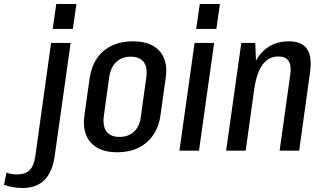

<svg xmlns="http://www.w3.org/2000/svg" viewBox="-159 -755 1619 962"><path d="M-47 187Q-71 187 -96 182.5Q-121 178 -139 171L-126 109Q-116 114 -102.5 116.5Q-89 119 -75 119Q-32 119 -10.5 97.5Q11 76 18 27L97 -540H195L115 27Q104 106 64 146.5Q24 187 -47 187ZM224 -735 206 -610H105L123 -735Z M428 8Q369 8 329.5 -14Q290 -36 273 -77.5Q256 -119 264 -177L290 -363Q299 -422 327 -463Q355 -504 401 -526Q447 -548 507 -548Q567 -548 606.5 -526Q646 -504 663 -462.5Q680 -421 671 -363L645 -177Q637 -119 608 -77.5Q579 -36 533.5 -14Q488 8 428 8ZM440 -69Q484 -69 512.5 -95.5Q541 -122 547 -172L574 -368Q581 -419 560.5 -445Q540 -471 496 -471Q466 -471 443.5 -459Q421 -447 407 -424Q393 -401 388 -368L361 -172Q355 -122 375 -95.5Q395 -69 440 -69Z M914 -540 838 0H740L816 -540ZM943 -735 925 -610H824L842 -735Z M1295 -379Q1302 -427 1287 -449.5Q1272 -472 1235 -472Q1187 -472 1157 -431.5Q1127 -391 1115 -309L1068 -241L1076 -296Q1093 -422 1146.5 -485Q1200 -548 1288 -548Q1353 -548 1379.5 -509.5Q1406 -471 1394 -389L1340 0H1242ZM1050 -540H1120L1126 -390L1072 0H974Z"/></svg>

Font: Pathway Extreme Condensed Medium
Style: Italic
Weight: 500
Width: 3
Italic angle: -8°
Version: Version 1.001;gftools[0.9.26]